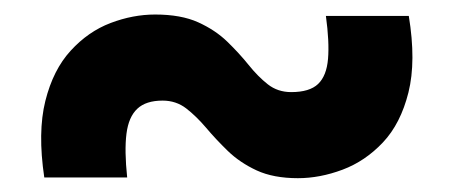

<svg xmlns="http://www.w3.org/2000/svg" viewBox="-20 -498 640 271"><path d="M400.5 -246.5Q366 -246.5 342.2 -257.5Q318.5 -268.5 301.5 -285Q284.5 -301.5 270.8 -317.8Q257 -334 242.8 -345Q228.5 -356 209.5 -356Q186 -356 173.8 -344.5Q161.5 -333 158.5 -309.2Q155.5 -285.5 159.5 -247.5H42.5Q33 -311.5 44 -355.5Q55 -399.5 79.8 -426.5Q104.5 -453.5 136 -465.5Q167.5 -477.5 199 -477.5Q235.5 -477.5 259.8 -466.5Q284 -455.5 300.8 -439.2Q317.5 -423 330.8 -406.5Q344 -390 358 -379Q372 -368 391 -368Q417 -368 429 -379.5Q441 -391 443 -415Q445 -439 440 -475.5H557Q567.5 -411.5 556.5 -367.5Q545.5 -323.5 520.5 -297Q495.5 -270.5 463.5 -258.5Q431.5 -246.5 400.5 -246.5Z"/></svg>

Font: Spline Sans Mono
Style: Bold
Weight: 700
Designer: Eben Sorkin, Mirko Velimirovic
Foundry: Sorkin Type
Version: Version 1.004